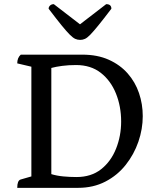

<svg xmlns="http://www.w3.org/2000/svg" viewBox="-20 -904 758 924"><path d="M63 0Q63 -35 79 -40L131 -55V-583L63 -599Q63 -626 80 -641H376Q449 -641 503.5 -616.5Q558 -592 594.5 -550.5Q631 -509 649 -456Q667 -403 667 -345Q667 -283 646 -222Q625 -161 585 -110.5Q545 -60 487 -30Q429 0 356 0ZM348 -52Q419 -52 466.5 -89.5Q514 -127 538.5 -188.5Q563 -250 563 -319Q563 -392 538 -454Q513 -516 465 -553.5Q417 -591 346 -591Q310 -591 279.5 -587Q249 -583 227 -577V-66Q253 -58 284.5 -55Q316 -52 348 -52ZM366 -712Q353 -712 342 -717Q331 -722 315.5 -737.5Q300 -753 276 -782.5Q252 -812 214 -862Q214 -871 221 -877.5Q228 -884 239 -884L365 -787L491 -884Q516 -884 516 -862Q478 -812 454 -782.5Q430 -753 415 -737.5Q400 -722 389 -717Q378 -712 366 -712Z"/></svg>

Font: Petrona Medium
Style: Regular
Weight: 500
Designer: Ringo R. Seeber
Foundry: Ringo R. Seeber
Version: Version 2.001; ttfautohint (v1.8.3)